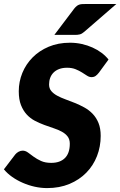

<svg xmlns="http://www.w3.org/2000/svg" viewBox="-29 -954 615 982"><path d="M0 0ZM477 -582.5Q468 -571 459.5 -565.2Q451 -559.5 439 -559.5Q427.5 -559.5 416 -567Q404.5 -574.5 390.2 -583.5Q376 -592.5 357.5 -600Q339 -607.5 314 -607.5Q291 -607.5 273.8 -601Q256.5 -594.5 245 -583Q233.5 -571.5 227.8 -556Q222 -540.5 222 -522Q222 -502 233.2 -488.5Q244.5 -475 263.2 -464.8Q282 -454.5 305.5 -446Q329 -437.5 353.8 -427.5Q378.5 -417.5 402.2 -404.5Q426 -391.5 444.8 -372Q463.5 -352.5 474.8 -325Q486 -297.5 486 -259Q486 -204 467 -155.5Q448 -107 412.5 -70.8Q377 -34.5 326.2 -13.2Q275.5 8 212 8Q180.5 8 148.8 1Q117 -6 87.8 -18.8Q58.5 -31.5 33.5 -49Q8.5 -66.5 -9 -88L49 -164Q56 -172.5 66.2 -178Q76.5 -183.5 87 -183.5Q101 -183.5 114.2 -173.8Q127.5 -164 143.5 -152.2Q159.5 -140.5 180.8 -130.8Q202 -121 233 -121Q278.5 -121 303.2 -145.8Q328 -170.5 328 -219Q328 -241.5 316.8 -256Q305.5 -270.5 287.2 -280.5Q269 -290.5 245.5 -298.2Q222 -306 197.5 -315Q173 -324 149.5 -336.2Q126 -348.5 107.8 -368.2Q89.5 -388 78.2 -416.8Q67 -445.5 67 -487.5Q67 -536 85.2 -580.8Q103.5 -625.5 137.5 -660Q171.5 -694.5 220 -715Q268.5 -735.5 329 -735.5Q360 -735.5 389.2 -729Q418.5 -722.5 444 -711Q469.5 -699.5 490.5 -683.8Q511.5 -668 526 -649.5ZM566 -933.5 401.5 -791Q395 -785.5 389.8 -782.5Q384.5 -779.5 378.8 -778Q373 -776.5 366.8 -776Q360.5 -775.5 352.5 -775.5H249L351 -910.5Q357.5 -918.5 363.5 -923.2Q369.5 -928 376 -930.2Q382.5 -932.5 390.5 -933Q398.5 -933.5 409 -933.5Z"/></svg>

Font: Lato Black
Style: Italic
Weight: 900
Italic angle: -7°
Designer: Lukasz Dziedzic
Foundry: tyPoland Lukasz Dziedzic
Version: Version 2.007; 2014-02-27